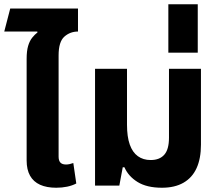

<svg xmlns="http://www.w3.org/2000/svg" viewBox="-20 -871 1033 901"><path d="M105 -448V-594Q105 -632 112 -655.5Q119 -679 131 -694Q143 -709 156 -719L155 -723H0L28 -831H346V-723Q309 -723 282 -699Q255 -675 255 -611V-448ZM244 10Q199 10 168 -4Q137 -18 121 -46.5Q105 -75 105 -118V-548H255V-136Q255 -117 263.5 -108Q272 -99 290 -99Q298 -99 307 -101Q316 -103 324 -106L338 -10Q319 0 295 5Q271 10 244 10Z M740 10Q669 10 625.5 -17Q582 -44 564 -86H556L540 0H426V-548H576V-286Q576 -229 589 -192.5Q602 -156 627 -138Q652 -120 687 -120Q729 -120 751 -145Q773 -170 773 -225V-548H923V-192Q923 -127 902.5 -82Q882 -37 841 -13.5Q800 10 740 10Z M770 -624V-851H908V-624Z"/></svg>

Font: Farlight84_Sys_V01
Style: Bold
Weight: 700
Designer: Monotype Design Team, Nadine Chahine and Nizar Qandah
Foundry: Monotype Imaging Inc.
Version: Version 2.004;October 31, 2024;FontCreator 14.0.0.2814 64-bi